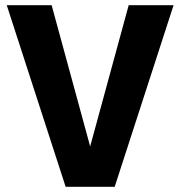

<svg xmlns="http://www.w3.org/2000/svg" viewBox="-20 -720 695 740"><path d="M476 -700H649L422 0H285ZM6 -700H179L370 0H233Z"/></svg>

Font: Moderustic
Style: Bold
Weight: 700
Designer: Tural Alisoy
Foundry: TAFT Foundry
Version: Version 2.120